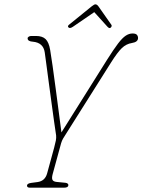

<svg xmlns="http://www.w3.org/2000/svg" viewBox="-20 -866 657 886"><path d="M295.5 -11Q294.5 0 276 0H117.5Q104.5 0 104.5 -10Q105.5 -19.5 124 -22L154 -26Q188 -31 197.5 -66L230 -185Q235.5 -205.5 237.8 -217.8Q240 -230 239 -241Q235 -266.5 229.5 -306Q224 -345.5 217.8 -391.2Q211.5 -437 205.5 -482.2Q199.5 -527.5 194.5 -564.8Q189.5 -602 186.5 -624Q180 -669 132 -673.5Q107.5 -675 107.5 -689Q107 -693 112.2 -696.5Q117.5 -700 124 -700H146Q175.5 -700 190.5 -685.5Q205.5 -671 211.5 -635.5Q216 -609 222.8 -561.2Q229.5 -513.5 237 -457Q244.5 -400.5 251.5 -346.8Q258.5 -293 263.5 -255L474.5 -591Q504.5 -638.5 524.5 -664.8Q544.5 -691 560 -701.2Q575.5 -711.5 591.5 -711.5Q606 -711.5 611.5 -705.5Q617 -699.5 617 -690.5Q617 -672 588.5 -667.5Q562.5 -663.5 542.2 -644Q522 -624.5 493 -578.5L287 -252Q277 -236.5 271.2 -226.8Q265.5 -217 262 -205L223 -62.5Q218 -44 222.2 -36Q226.5 -28 241 -26.5L282 -22.5Q296 -20.5 295.5 -11ZM489.5 -737.5Q484 -734 476 -742.5L415 -810L316.5 -742.5Q302.5 -733 296 -739.5Q290.5 -745 298 -751.5L403.5 -837Q415 -846 420 -846Q427.5 -846 434 -837L494 -751.5Q496.5 -748 494.8 -744Q493 -740 489.5 -737.5Z"/></svg>

Font: Fraunces 144pt S100 Thin
Style: Italic
Weight: 100
Italic angle: -16°
Version: Version 1.000; ttfautohint (v1.8.3)